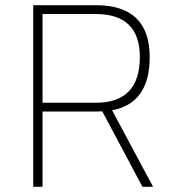

<svg xmlns="http://www.w3.org/2000/svg" viewBox="-20 -720 670 740"><path d="M374 -291 349 -290H144V0H108V-700H349Q557 -700 557 -500Q557 -322 412 -295L570 0H529ZM519 -500Q519 -666 349 -666H144V-324H349Q519 -324 519 -500Z"/></svg>

Font: TypoPRO Titillium Maps
Style: 1 wt
Weight: 100
Designer: Campivisivi
Foundry: Accademia di Belle Arti di Urbino and students of MA course of Visual design
Version: Version 001.001